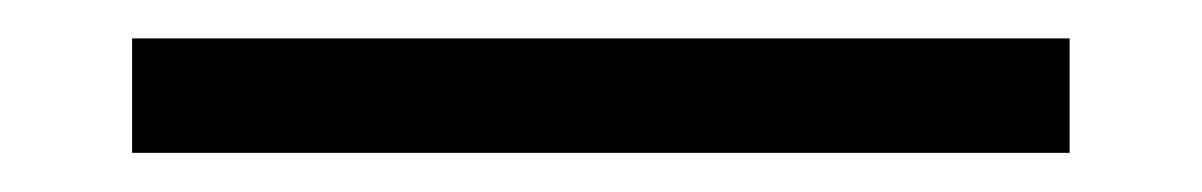

<svg xmlns="http://www.w3.org/2000/svg" viewBox="-20 -20 626 100"><path d="M48.8 59.6V0H537.1V59.6Z"/></svg>

Font: Cascadia Code NF Light
Style: Regular
Weight: 300
Monospace: yes
Designer: Aaron Bell
Foundry: Saja Typeworks
Version: Version 2404.023; ttfautohint (v1.8.4)